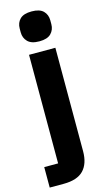

<svg xmlns="http://www.w3.org/2000/svg" viewBox="-151 -796 580 1042"><g transform="rotate(-15 138.5 -274.5)"><path d="M69 85V-525H217V56Q217 126 181.5 163Q146 200 69 200H-9V85ZM143 -581Q98 -581 77.5 -602Q57 -623 57 -654V-676Q57 -708 77.5 -728.5Q98 -749 143 -749Q188 -749 208.5 -728.5Q229 -708 229 -676V-654Q229 -623 208.5 -602Q188 -581 143 -581Z"/></g></svg>

Font: IBM Plex Sans
Style: Bold
Weight: 700
Designer: Mike Abbink, Paul van der Laan, Pieter van Rosmalen
Foundry: Bold Monday
Version: Version 3.201